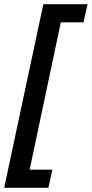

<svg xmlns="http://www.w3.org/2000/svg" viewBox="-33 -734 436 912"><path d="M196.8 158.2H-13.2L172.9 -713.9H382.8L363.8 -627.9H255.9L107.9 71.8H215.8Z"/></svg>

Font: TypoPRO Open Sans
Style: Italic
Weight: 600
Italic angle: -12°
Foundry: Ascender Corporation
Version: Version 1.10